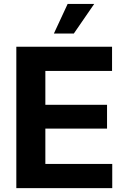

<svg xmlns="http://www.w3.org/2000/svg" viewBox="-20 -968 647 988"><path d="M64 0V-727.5H556.6V-603H213.4V-428.7H530.8V-306.2H213.4V-124.5H557.6V0ZM257.3 -795.4 328.1 -947.8H464.8L359.9 -795.4Z"/></svg>

Font: Inter 17pt
Style: Bold
Weight: 700
Version: Version 4.001;git-66647c0bb